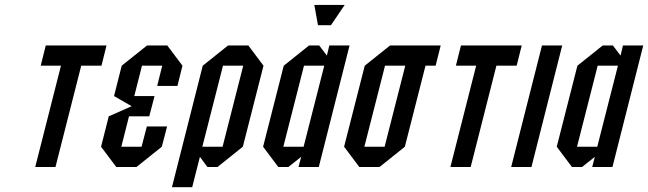

<svg xmlns="http://www.w3.org/2000/svg" viewBox="-20 -687 2667 790"><path d="M208.3 0H125L230.8 -416.7H147.5L168.3 -500H418.3L397.5 -416.7H314.2Z M645.8 -83.3 541.7 0H458.3L395.8 -83.3L427.5 -208.3L521.7 -250L449.2 -291.7L480.8 -416.7L585 -500H668.3L730.8 -416.7L710 -333.3H626.7L647.5 -416.7H564.2L532.5 -291.7H615.8L594.2 -208.3H510.8L479.2 -83.3H562.5L584.2 -166.7H667.5Z M897.5 -416.7 812.5 -83.3H895.8L980.8 -416.7ZM918.3 -500H1001.7L1064.2 -416.7L979.2 -83.3L875 0H833.3L802.5 -41.7L770.8 83.3H687.5L814.2 -416.7Z M1219.2 -41.7 1166.7 0H1125L1062.5 -83.3L1147.5 -416.7L1251.7 -500H1293.3L1325 -458.3L1335 -500H1418.3L1291.7 0H1208.3ZM1314.2 -416.7H1230.8L1145.8 -83.3H1229.2ZM1288.3 -583.3 1273.3 -666.7H1398.3L1341.7 -583.3Z M1730.8 -416.7 1645.8 -83.3 1541.7 0H1458.3L1395.8 -83.3L1480.8 -416.7L1585 -500H1793.3L1772.5 -416.7ZM1564.2 -416.7 1479.2 -83.3H1562.5L1647.5 -416.7Z M1916.7 0H1833.3L1939.2 -416.7H1855.8L1876.7 -500H2126.7L2105.8 -416.7H2022.5Z M2166.7 0H2083.3L2210 -500H2293.3Z M2427.5 -41.7 2375 0H2333.3L2270.8 -83.3L2355.8 -416.7L2460 -500H2501.7L2533.3 -458.3L2543.3 -500H2626.7L2500 0H2416.7ZM2522.5 -416.7H2439.2L2354.2 -83.3H2437.5Z"/></svg>

Font: Yulong
Style: Italic
Weight: 400
Italic angle: -14.25°
Designer: GGBotNet
Foundry: f0n7.com
Version: 1.00